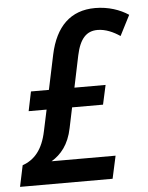

<svg xmlns="http://www.w3.org/2000/svg" viewBox="-66 -767 626 810"><g transform="rotate(-5 247.0 -362.0)"><path d="M-14 0H378L399 -96H128C168 -120 202 -159 216 -229L234 -315H365L383 -397H251L279 -531C294 -602 323 -631 369 -631C403 -631 436 -616 464 -597L508 -683C472 -707 423 -724 367 -724C263 -724 199 -661 174 -544L143 -397H67L50 -315H126L107 -226C91 -148 56 -108 5 -90Z"/></g></svg>

Font: Noto Sans Display SemiCondensed Medium
Style: Italic
Weight: 500
Width: 4
Italic angle: -12°
Designer: Monotype Design Team
Foundry: Monotype Imaging Inc.
Version: Version 1.900